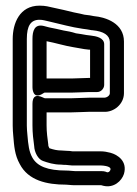

<svg xmlns="http://www.w3.org/2000/svg" viewBox="-20 -587 486 680"><path d="M95 -449V-278C95 -278 94 -230 134 -257C137 -259 137 -259 139 -259H233C249 -259 284 -261 295 -261H324C339 -261 349 -275 349 -286V-430C349 -454 319 -459 302 -461L286 -463C271 -466 262 -467 249 -469C234 -474 218 -477 205 -479C189 -483 169 -487 154 -490L135 -495C102 -503 95 -477 95 -449ZM233 -309H145V-441C173 -436 212 -424 239 -420C253 -418 265 -415 279 -413L296 -411H299V-311H295C280 -311 247 -309 233 -309ZM235 -1H337C343 -1 349 0 355 1C373 5 372 11 371 15C368 22 363 24 359 23C356 22 352 19 337 19H245C237 19 227 17 214 17C149 17 111 2 94 -30C83 -50 80 -73 77 -110C76 -121 75 -131 75 -142V-449C75 -496 89 -517 120 -517C132 -517 140 -514 158 -510C198 -501 231 -491 273 -485L288 -483L305 -480H307C348 -476 368 -462 369 -439V-257C369 -248 358 -241 349 -241H295C280 -241 247 -239 233 -239H139C134 -239 95 -267 95 -219V-143C95 -115 98 -92 101 -70C102 -47 115 -23 132 -17C149 -11 170 -4 196 -4C205 -3 209 -3 214 -3C219 -3 228 -1 235 -1ZM198 -54C182 -54 170 -57 155 -62C153 -65 151 -71 151 -72V-75C148 -98 145 -118 145 -143V-189H233C249 -189 284 -191 295 -191H348C383 -189 419 -218 419 -257V-440C419 -504 356 -526 312 -530L296 -533H295L279 -535C269 -537 260 -540 242 -543C218 -549 192 -555 168 -560C154 -563 142 -567 120 -567C49 -567 25 -504 25 -449V-142C25 -129 26 -117 27 -106C30 -70 32 -38 50 -6C80 52 145 67 214 67C221 67 231 69 245 69H337C339 69 335 68 346 71C383 80 411 54 419 29C432 -16 397 -39 371 -46C360 -49 348 -51 337 -51H237C232 -52 222 -53 214 -53C207 -53 204 -54 198 -54Z"/></svg>

Font: Electronic
Style: Outline
Weight: 700
Version: Version 1.011